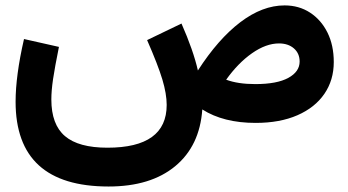

<svg xmlns="http://www.w3.org/2000/svg" viewBox="-20 -450 1274 703"><path d="M1022 -430.2Q1074.7 -430.2 1115.2 -403.8Q1155.8 -377.4 1179 -330.8Q1202.1 -284.2 1202.1 -222.7Q1202.1 -156.7 1167.7 -106.4Q1133.3 -56.2 1069.1 -28.1Q1004.9 0 916 0Q797.9 0 720.7 -49.3Q711.4 84 621.6 158.4Q531.7 232.9 377.4 232.9Q37.1 232.9 37.1 -77.6Q37.1 -125 44.7 -181.9Q52.2 -238.8 67.9 -307.1L195.8 -278.3Q180.7 -203.6 174.3 -160.6Q168 -117.7 168 -85.9Q168 5.9 217.8 48.3Q267.6 90.8 373.5 90.8Q590.3 90.8 590.3 -65.9Q590.3 -106 574.5 -158.9Q558.6 -211.9 518.6 -303.2L644.5 -363.8Q688 -265.1 704.6 -191.9Q778.8 -307.1 859.9 -368.7Q940.9 -430.2 1022 -430.2ZM1001.5 -291Q954.1 -291 902.8 -255.1Q851.6 -219.2 808.1 -158.2Q851.1 -142.1 915 -142.1Q994.1 -142.1 1035.6 -164.8Q1077.1 -187.5 1077.1 -224.6Q1077.1 -254.4 1056.2 -272.7Q1035.2 -291 1001.5 -291Z"/></svg>

Font: Estedad-FD Bold
Style: Regular
Weight: 700
Designer: Amin Abedi
Version: Version 7.3